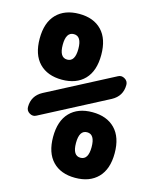

<svg xmlns="http://www.w3.org/2000/svg" viewBox="-113 -816 726 903"><g transform="rotate(15 250.0 -365.0)"><path d="M460 -474.6Q460 -419.9 411.1 -393.6L88.9 -225.6Q73.2 -216.8 56.6 -226.6Q40 -236.3 40 -254.9Q40 -309.6 88.9 -335.9L411.1 -503.9Q426.8 -512.7 443.4 -502.9Q460 -493.2 460 -474.6ZM198.2 -579.6Q198.2 -641.6 160.2 -641.6Q122.1 -641.6 122.1 -579.6Q122.1 -517.6 160.2 -517.6Q198.2 -517.6 198.2 -579.6ZM270 -460.9Q230.5 -419.9 160.2 -419.9Q89.8 -419.9 49.8 -460.9Q9.8 -502 9.8 -580.1Q9.8 -658.2 49.8 -699.2Q89.8 -740.2 160.2 -740.2Q230.5 -740.2 270 -699.2Q309.6 -658.2 309.6 -580.1Q309.6 -502 270 -460.9ZM301.8 -149.9Q301.8 -87.9 339.8 -87.9Q377.9 -87.9 377.9 -149.9Q377.9 -211.9 339.8 -211.9Q301.8 -211.9 301.8 -149.9ZM230 -268.6Q269.5 -309.6 339.8 -309.6Q410.2 -309.6 450.2 -268.6Q490.2 -227.5 490.2 -149.9Q490.2 -72.3 450.2 -31.2Q410.2 9.8 339.8 9.8Q269.5 9.8 230 -31.2Q190.4 -72.3 190.4 -149.9Q190.4 -227.5 230 -268.6Z"/></g></svg>

Font: Rounded-X Mgen+ 2m bold
Style: Bold
Weight: 700
Designer: [Source Han Sans]
Ryoko NISHIZUKA  (kana & ideographs); Paul D. Hunt (Latin, Greek & Cyrillic); Wenlong ZHANG  (bopomofo
Version: Version 1.059.20150602